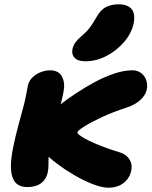

<svg xmlns="http://www.w3.org/2000/svg" viewBox="-20 -860 705 893"><path d="M484 13Q454 13 411.5 -3.5Q369 -20 325.5 -45.5Q282 -71 245 -99Q208 -127 188 -149Q170 -169 161.5 -193.5Q153 -218 158 -245Q163 -267 177 -291.5Q191 -316 217 -339Q232 -352 262.5 -375.5Q293 -399 333.5 -426Q374 -453 419.5 -477.5Q465 -502 510.5 -517.5Q556 -533 596 -533Q621 -533 637.5 -519.5Q654 -506 660.5 -486Q667 -466 663 -446Q657 -415 630 -392.5Q603 -370 567 -359Q505 -339 453.5 -315Q402 -291 371.5 -271.5Q341 -252 340 -245Q339 -239 354.5 -228Q370 -217 398 -203.5Q426 -190 462.5 -176.5Q499 -163 538 -151Q555 -146 568.5 -134.5Q582 -123 588.5 -105.5Q595 -88 590 -65Q585 -42 570.5 -24Q556 -6 534 3.5Q512 13 484 13ZM108 10Q70 10 51.5 -11.5Q33 -33 31 -75Q29 -117 42 -178Q52 -227 64 -271.5Q76 -316 86.5 -354.5Q97 -393 102 -421Q104 -429 105.5 -439.5Q107 -450 109 -459Q114 -484 131.5 -500.5Q149 -517 171 -525Q193 -533 212 -533Q253 -533 268.5 -503.5Q284 -474 275 -430Q268 -394 257 -357Q246 -320 235 -286Q224 -252 218 -225Q209 -177 207 -147Q205 -117 205.5 -96.5Q206 -76 202 -58Q197 -35 183.5 -19.5Q170 -4 150.5 3Q131 10 108 10ZM378 -575Q342 -575 327 -591Q312 -607 317 -632Q321 -649 331 -663Q341 -677 359 -692Q383 -712 397.5 -731.5Q412 -751 428 -779Q448 -815 473.5 -827.5Q499 -840 531 -840Q573 -840 591.5 -818.5Q610 -797 602 -753Q592 -705 557 -664.5Q522 -624 474.5 -599.5Q427 -575 378 -575Z"/></svg>

Font: Shantell Sans ExtraBold
Style: Italic
Weight: 800
Italic angle: -11°
Designer: Stephen Nixon, Anya Danilova, Shantell Martin
Foundry: Arrow Type
Version: Version 1.011;[c5ecc13dd]